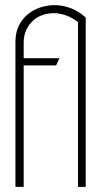

<svg xmlns="http://www.w3.org/2000/svg" viewBox="-20 -726 395 746"><path d="M283 -640V0H313V-658Q294 -675 274 -685.5Q254 -696 233 -701Q212 -706 191 -706Q166 -706 139.5 -698Q113 -690 90.5 -672.5Q68 -655 54 -628Q40 -601 40 -562V0H72V-472H198L211 -500H72V-560Q72 -588 82 -609.5Q92 -631 108.5 -646Q125 -661 146.5 -668Q168 -675 191 -675Q214 -674 237 -666Q260 -658 283 -640Z"/></svg>

Font: Advent Pro ExtraLight
Style: Regular
Weight: 250
Version: Version 3.000